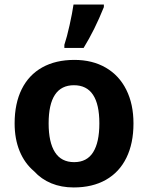

<svg xmlns="http://www.w3.org/2000/svg" viewBox="-20 -822 659 852"><path d="M131.3 -62Q89.4 -97.2 67.1 -151.4Q44.9 -205.6 44.9 -274.4Q44.9 -362.8 76.4 -426.3Q107.9 -489.7 167.5 -522.9Q227.1 -556.2 310.1 -556.2Q390.1 -556.2 449.5 -521.7Q508.8 -487.3 540.5 -423.6Q572.3 -359.9 572.3 -274.4Q572.3 -185.5 540.8 -121.6Q509.3 -57.6 449.7 -23.9Q390.1 9.8 307.1 9.8Q252.4 9.8 207.8 -8.5Q163.1 -26.9 131.3 -62ZM420.9 -274.4Q420.9 -443.8 308.1 -443.8Q195.8 -443.8 195.8 -274.4Q195.8 -190.4 223.9 -146.5Q252 -102.5 309.1 -102.5Q365.7 -102.5 393.3 -146.5Q420.9 -190.4 420.9 -274.4ZM306.2 -801.8H440.9V-790.5Q400.4 -689.5 351.1 -609.4H265.6V-623Q276.9 -656.7 288.8 -710.4Q300.8 -764.2 306.2 -801.8Z"/></svg>

Font: Viking Open Sans
Style: Bold
Weight: 700
Foundry: Ascender Corporation
Version: Version 2.001